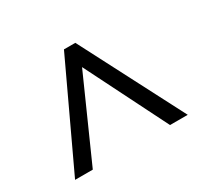

<svg xmlns="http://www.w3.org/2000/svg" viewBox="-102 -859 776 732"><g transform="rotate(-30 286.0 -493.0)"><path d="M38 -267 250 -719H300L534 -267H456L276 -626L116 -267Z"/></g></svg>

Font: Noto Sans New Tai Lue
Style: Regular
Weight: 400
Designer: Monotype Design Team
Foundry: Monotype Imaging Inc.
Version: Version 2.003